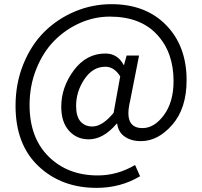

<svg xmlns="http://www.w3.org/2000/svg" viewBox="-20 -742 985 935"><path d="M450.2 172.9Q279.3 172.9 167.5 67.4Q55.7 -38.1 55.7 -226.6Q55.7 -335.9 93.8 -429.7Q131.8 -523.4 195.8 -586.9Q259.8 -650.4 344.7 -686Q429.7 -721.7 522.5 -721.7Q689.5 -721.7 789.1 -619.6Q888.7 -517.6 888.7 -351.6Q888.7 -214.8 819.3 -134.8Q750 -54.7 666 -54.7Q619.1 -54.7 587.4 -76.7Q555.7 -98.6 550.8 -139.6H547.9Q483.4 -63.5 412.1 -63.5Q353.5 -63.5 315.9 -105.5Q278.3 -147.5 278.3 -221.7Q278.3 -317.4 339.4 -399.4Q400.4 -481.4 493.2 -481.4Q552.7 -481.4 582 -425.8H584L596.7 -471.7H657.2L613.3 -249Q582 -118.2 673.8 -118.2Q731.4 -118.2 778.3 -181.6Q825.2 -245.1 825.2 -347.7Q825.2 -487.3 744.1 -574.2Q663.1 -661.1 514.6 -661.1Q439.5 -661.1 369.1 -629.9Q298.8 -598.6 244.6 -543.9Q190.4 -489.3 157.2 -407.2Q124 -325.2 124 -230.5Q124 -71.3 216.8 20.5Q309.6 112.3 456.1 112.3Q551.8 112.3 637.7 61.5L662.1 116.2Q567.4 172.9 450.2 172.9ZM429.7 -126Q478.5 -126 533.2 -192.4L565.4 -370.1Q536.1 -417 493.2 -417Q431.6 -417 391.1 -356.4Q350.6 -295.9 350.6 -226.6Q350.6 -174.8 372.1 -150.4Q393.6 -126 429.7 -126Z"/></svg>

Font: Gen Shin Gothic Regular
Style: Regular
Weight: 400
Designer: [Source Han Sans]
Ryoko NISHIZUKA  (kana & ideographs); Paul D. Hunt (Latin, Greek & Cyrillic); Wenlong ZHANG  (bopomofo
Version: Version 1.002.20150607